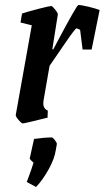

<svg xmlns="http://www.w3.org/2000/svg" viewBox="-20 -484 418 767"><path d="M378 -444 346 -286H310L300 -365Q286 -371 286 -371Q281 -371 246 -320Q211 -269 178 -221L154 -83Q153 -78 153 -71Q153 -50 171 -42L170 -14Q78 9 71 9Q66 9 54 -5Q42 -19 43 -25L107 -383L62 -394L68 -430Q92 -438 135 -449Q178 -460 185 -460Q189 -460 200.5 -445.5Q212 -431 211 -426L189 -287H193L212 -323Q287 -464 293 -464Q305 -464 334 -457Q363 -450 378 -444ZM87 243Q108 187 114 166Q112 164 105 157.5Q98 151 99 148L116 71Q160 65 187 65Q191 65 199.5 76Q208 87 207 92L203 115Q198 150 174 193Q150 236 124 263Z"/></svg>

Font: Grenze Medium
Style: Italic
Weight: 500
Italic angle: -10°
Designer: Renata Polastri
Foundry: Omnibus-Type
Version: Version 1.002; ttfautohint (v1.8)